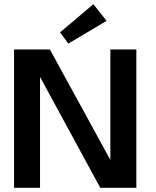

<svg xmlns="http://www.w3.org/2000/svg" viewBox="-20 -896 745 916"><path d="M306 -688 266.5 -741.5 425.5 -876 488.5 -796.5ZM458.5 0 171 -529V0H47V-660H218L506.5 -133V-660H630.5V0Z"/></svg>

Font: League Spartan SemiBold
Style: Regular
Weight: 600
Foundry: The League of Moveable Type
Version: Version 2.002